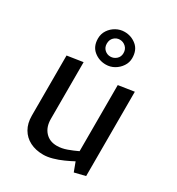

<svg xmlns="http://www.w3.org/2000/svg" viewBox="-168 -789 837 908"><g transform="rotate(30 251.0 -335.0)"><path d="M371 13.3 352.3 -36.8Q332.1 -25.8 305.8 -14Q279.6 -2.1 252.7 5.3Q225.9 12.8 203.3 12.8Q161.8 12.8 130.6 -3.2Q99.5 -19.1 82.2 -49Q64.9 -78.9 64.9 -120V-448.7L150.6 -461.8V-152.3Q150.6 -107.9 174.5 -81.8Q198.4 -55.7 237.9 -55.7Q264.7 -55.7 292.3 -65.8Q319.9 -75.8 344.6 -87.7V-448.7L430.3 -461.8V-1.3ZM340.3 -592.9Q340.3 -568.8 326.8 -548.7Q313.4 -528.5 292.3 -516.3Q271.1 -504.2 246.5 -504.2Q209.4 -504.2 181.3 -527.1Q153.3 -550.1 153.3 -592.9Q153.3 -618.5 166.7 -638.8Q180.1 -659.1 201.6 -671.1Q223.2 -683.1 247.5 -683.1Q284.2 -683.1 312.2 -660.2Q340.3 -637.3 340.3 -592.9ZM201.6 -592.9Q201.6 -572.5 215 -560.1Q228.5 -547.7 246.5 -547.7Q264.5 -547.7 278.6 -560.1Q292.7 -572.5 292.7 -592.9Q292.7 -614.4 278.6 -627.1Q264.5 -639.8 246.5 -639.8Q228.5 -639.8 215 -627.1Q201.6 -614.4 201.6 -592.9Z"/></g></svg>

Font: Ancizar Sans Thin
Style: Regular
Weight: 100
Designer: Cesar Puertas, Viviana Monsalve, Julian Moncada, Julian Prieto, Jose Castro, Mariel Hernandez, Felipe Aragon, Sara Alarc
Version: Version 8.100